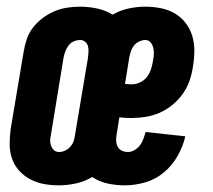

<svg xmlns="http://www.w3.org/2000/svg" viewBox="-20 -548 640 576"><path d="M156 8Q133 8 111.5 4Q90 0 71 -10Q52 -20 37.5 -36Q23 -52 16 -72.5Q9 -93 9 -115.5Q9 -138 12 -161L51 -393Q54 -412 60.5 -431Q67 -450 79.5 -466Q92 -482 109 -494.5Q126 -507 144 -514.5Q162 -522 181.5 -525Q201 -528 220 -528Q246 -528 271.5 -522.5Q297 -517 318 -504Q340 -517 365.5 -522.5Q391 -528 416 -528Q439 -528 462 -523.5Q485 -519 504 -508Q523 -497 536.5 -479.5Q550 -462 556.5 -441Q563 -420 563 -396.5Q563 -373 559 -349Q556 -328 549 -307Q542 -286 529 -267.5Q516 -249 498 -234Q480 -219 459.5 -210Q439 -201 417.5 -197.5Q396 -194 375 -194Q365 -194 356 -194.5Q347 -195 338 -196L330 -145Q328 -135 328.5 -125.5Q329 -116 333 -108Q337 -100 345.5 -96Q354 -92 364 -92Q374 -92 384 -98Q394 -104 400.5 -113Q407 -122 410.5 -132Q414 -142 417 -152L536 -139Q529 -109 513 -80.5Q497 -52 472 -31Q447 -10 416 -1Q385 8 355 8Q328 8 302.5 2.5Q277 -3 257 -17Q233 -3 207 2.5Q181 8 156 8ZM375 -295Q388 -295 400.5 -301Q413 -307 421 -317.5Q429 -328 433 -340.5Q437 -353 439 -366Q441 -376 441.5 -385.5Q442 -395 440 -404Q438 -413 432 -420.5Q426 -428 416 -428Q407 -428 397.5 -423.5Q388 -419 382 -411.5Q376 -404 373 -395Q370 -386 368 -377L355 -296Q360 -296 365 -295.5Q370 -295 375 -295ZM157 -92Q166 -92 175 -96Q184 -100 191 -108Q198 -116 201 -125Q204 -134 205 -143L244 -375Q245 -384 245.5 -392.5Q246 -401 244 -409Q242 -417 235.5 -422.5Q229 -428 221 -428Q211 -428 201.5 -424Q192 -420 186 -412Q180 -404 176.5 -395Q173 -386 171 -377L133 -145Q131 -136 130.5 -127.5Q130 -119 133 -111Q136 -103 142 -97.5Q148 -92 157 -92Z"/></svg>

Font: Iosevka Heavy Extended
Style: Italic
Weight: 900
Width: 7
Italic angle: -9°
Monospace: yes
Designer: Belleve Invis
Foundry: Belleve Invis
Version: Version 32.5.0; ttfautohint (v1.8.4)